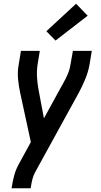

<svg xmlns="http://www.w3.org/2000/svg" viewBox="-20 -802 540 1027"><path d="M42 205 43 198Q48 167 56 136.5Q64 106 80 77L145 -42L88 -305Q80 -342 76.5 -380Q73 -418 80 -457L92 -530H193L181 -457Q176 -422 178 -388.5Q180 -355 186 -323L215 -169L313 -348Q314 -349 315 -350.5Q316 -352 317 -354V-355Q331 -379 342 -404.5Q353 -430 357 -457L370 -530H471L459 -457Q452 -418 436.5 -380Q421 -342 401 -305L168 119Q158 138 153 158Q148 178 145 198L144 205ZM277 -585 228 -635 387 -782 449 -718Z"/></svg>

Font: Iosevka Curly Semibold Oblique
Style: Regular
Weight: 600
Italic angle: -9°
Monospace: yes
Designer: Belleve Invis
Foundry: Belleve Invis
Version: Version 11.1.0; ttfautohint (v1.8.3)